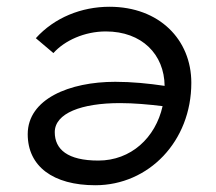

<svg xmlns="http://www.w3.org/2000/svg" viewBox="-20 -545 640 568"><path d="M304 -525C221 -525 141 -493 86 -432L138 -388C171 -425 230 -452 293 -452C400 -452 466 -384 467 -291C420 -298 370 -303 321 -303C185 -303 62 -252 62 -148C62 -53 137 3 262 3C420 3 546 -127 546 -300C546 -428 451 -525 304 -525ZM142 -154C142 -210 221 -240 335 -240C376 -240 420 -236 461 -231C440 -137 367 -70 271 -70C180 -70 142 -103 142 -154Z"/></svg>

Font: Fixel Display 20240404
Style: Italic
Weight: 400
Italic angle: -10°
Designer: AlfaBravo + MacPaw
Foundry: Kyrylo Tkachov, Marchela Mozhyna, Serhii Makarenko, Maria Weinstein, Zakhar Kryvoshyya
Version: Version 1.211;Glyphs 3.2 (3225)